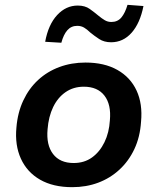

<svg xmlns="http://www.w3.org/2000/svg" viewBox="-20 -765 652 795"><path d="M279 10Q200 10 146 -21Q92 -52 66.5 -108Q41 -164 48 -237Q53 -299 76.5 -349Q100 -399 138 -434Q176 -469 226 -487.5Q276 -506 334 -506Q412 -506 466 -475.5Q520 -445 545.5 -390Q571 -335 564 -261Q560 -198 536.5 -148Q513 -98 474.5 -62.5Q436 -27 386.5 -8.5Q337 10 279 10ZM285 -90Q329 -90 361 -113Q393 -136 412.5 -176Q432 -216 435 -267Q441 -332 412.5 -369Q384 -406 327 -406Q284 -406 251.5 -383.5Q219 -361 200 -321.5Q181 -282 177 -230Q171 -165 199.5 -127.5Q228 -90 285 -90ZM234 -588 167 -592Q180 -663 216.5 -702.5Q253 -742 302 -742Q332 -742 351.5 -728Q371 -714 389 -699Q401 -689 413.5 -681.5Q426 -674 441 -674Q467 -674 482.5 -692.5Q498 -711 508 -745L574 -740Q560 -669 525 -629.5Q490 -590 440 -590Q411 -590 390.5 -603.5Q370 -617 353 -631Q341 -643 328.5 -650.5Q316 -658 300 -658Q275 -658 259 -640Q243 -622 234 -588Z"/></svg>

Font: Nunito Sans 9pt
Style: Bold Italic
Weight: 700
Italic angle: -9°
Version: Version 3.101;gftools[0.9.27]